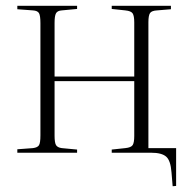

<svg xmlns="http://www.w3.org/2000/svg" viewBox="-20 -529 660 665"><path d="M578 116 574 68Q571 27 555.5 13.5Q540 0 504 0H367V-11L414 -16Q434 -18 439.5 -26.5Q445 -35 445 -58V-248H169V-59Q169 -35 174 -26.5Q179 -18 194 -16L247 -11V0H40V-12L94 -16Q110 -18 115 -26Q120 -34 120 -60V-449Q120 -475 115 -483.5Q110 -492 94 -493L40 -497V-509H247V-498L194 -493Q179 -492 174 -483Q169 -474 169 -450V-264H445V-451Q445 -474 439.5 -482.5Q434 -491 414 -493L367 -498V-509H572V-497L524 -493Q505 -492 499.5 -483.5Q494 -475 494 -452V-16H590V115Z"/></svg>

Font: Display Extralight
Style: Regular
Weight: 200
Designer: Latin by Veronika Burian and Jose Scaglione. Greek by Irene Vlachou. Cyrillic by Vera Evstafieva.
Foundry: TypeTogether
Version: Version 3.002